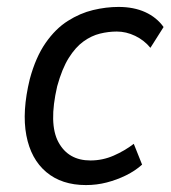

<svg xmlns="http://www.w3.org/2000/svg" viewBox="-20 -525 492 554"><path d="M228 9Q158 9 113.5 -28.5Q69 -66 56 -134.5Q43 -203 66 -297Q83 -360 111.5 -401Q140 -442 175.5 -464.5Q211 -487 248.5 -496Q286 -505 322 -505Q366 -505 399 -490Q432 -475 452 -447L414 -387Q396 -409 370 -421.5Q344 -434 317 -434Q293 -434 268.5 -428Q244 -422 221 -405.5Q198 -389 178.5 -358Q159 -327 145 -276Q120 -168 148.5 -115Q177 -62 241 -62Q276 -62 308 -76Q340 -90 366 -110L390 -50Q370 -32 343.5 -19Q317 -6 288 1.5Q259 9 228 9Z"/></svg>

Font: Nunito Sans 7pt Condensed
Style: Italic
Weight: 400
Width: 3
Italic angle: -9°
Designer: Vernon Adams
Foundry: Vernon Adams
Version: Version 3.101;gftools[0.9.27]